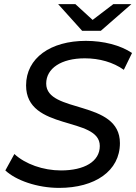

<svg xmlns="http://www.w3.org/2000/svg" viewBox="-20 -907 663 935"><path d="M471 -757 620 -887H532L431 -810L347 -887H263L380 -757ZM393 -623C464 -623 531 -604 583 -567L623 -649C566 -687 484 -708 398 -708C227 -708 107 -625 107 -491C107 -267 466 -342 466 -196C466 -120 390 -77 277 -77C190 -77 103 -108 50 -157L6 -77C57 -29 161 8 268 8C442 8 564 -74 564 -210C564 -423 205 -353 205 -500C205 -574 278 -623 393 -623Z"/></svg>

Font: AWKNG-Font Medium
Style: Italic
Weight: 500
Italic angle: -11.3°
Designer: Awakening Church
Foundry: Awakening Church
Version: Version 1.700;PS 001.700;hotconv 1.0.88;makeotf.lib2.5.64775